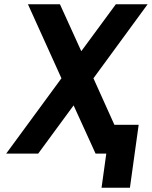

<svg xmlns="http://www.w3.org/2000/svg" viewBox="-20 -720 712 900"><path d="M523 -700 361 -480 261 -700H111L268 -353L9 0H159L325 -226L428 0H577L418 -353L672 -700ZM456 160H589L630 -135H497Z"/></svg>

Font: Unageo
Style: Bold-Italic
Weight: 700
Designer: Richard Sepsi
Foundry: Richard Sepsi
Version: Version 2.000